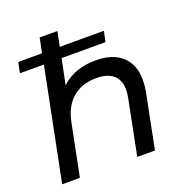

<svg xmlns="http://www.w3.org/2000/svg" viewBox="-132 -860 936 978"><g transform="rotate(-20 335.5 -371.0)"><path d="M608 -359Q608 -330 602 -297L543 0H447L506 -297Q511 -324 511 -341Q511 -393 480 -421Q449 -449 388 -449Q310 -449 259.5 -406.5Q209 -364 192 -280L136 0H40L161 -605H31L43 -662H172L188 -742H284L268 -662H507L495 -605H257L229 -468Q300 -535 416 -535Q507 -535 557.5 -489Q608 -443 608 -359Z"/></g></svg>

Font: Montserrat Alternates Medium
Style: Italic
Weight: 500
Italic angle: -11.3°
Designer: Julieta Ulanovsky
Foundry: Julieta Ulanovsky
Version: Version 7.200